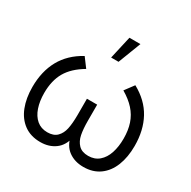

<svg xmlns="http://www.w3.org/2000/svg" viewBox="-174 -948 1125 1132"><g transform="rotate(30 388.0 -382.0)"><path d="M390.5 -780 355.3 -625H405.7L465.3 -780ZM242 15.7Q176.2 15.7 130.8 -17.5Q85.5 -50.7 62.8 -108.9Q40 -167.2 40 -243Q40 -349.3 83.3 -427.8Q126.7 -506.2 215.7 -555L261.7 -493.3Q185.3 -448.3 151.7 -390.1Q118 -331.8 118 -247.3Q118 -191.5 132.8 -148.1Q147.5 -104.7 176.8 -79.8Q206.2 -55 249 -55Q291.5 -55 314.3 -77.8Q337.2 -100.7 345.1 -137.5Q353 -174.3 353.3 -230.5V-234.7V-343.3H423V-234.7Q423 -177.5 430.6 -139.9Q438.2 -102.3 461.2 -78.7Q484.2 -55 527.3 -55Q570.7 -55 600.2 -80.3Q629.7 -105.7 644 -149.1Q658.3 -192.5 658.3 -247.3Q658.3 -304.7 643.3 -349Q628.3 -393.3 596.8 -428.4Q565.3 -463.5 514.7 -493.3L560.7 -555Q650.7 -505.7 693.5 -427.1Q736.3 -348.5 736.3 -242.7Q736.3 -166.3 713.3 -108.1Q690.3 -49.8 645 -17.1Q599.7 15.7 535 15.7Q475.7 15.7 434 -14.8Q392.3 -45.3 379.7 -108H396.7Q384 -45.3 342.3 -14.8Q300.7 15.7 242 15.7Z"/></g></svg>

Font: Hauora
Style: Regular
Weight: 400
Designer: Wayne Shih
Foundry: WCYS
Version: Version 1.001